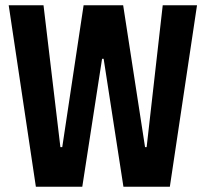

<svg xmlns="http://www.w3.org/2000/svg" viewBox="-20 -708 780 728"><path d="M116 0 13 -688H145L209 -150H216L297 -688H447L530 -150H536L597 -688H727L624 0H448L373 -485H367L292 0Z"/></svg>

Font: Saira Condensed
Style: Bold
Weight: 700
Width: 3
Designer: Hector Gatti with collaboration of the Omnibus-Type team
Foundry: Omnibus-Type
Version: Version 1.101